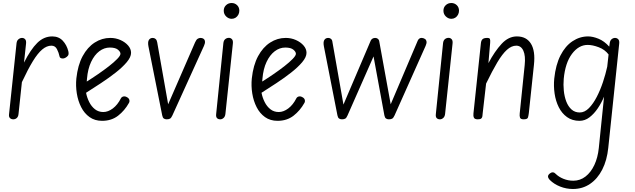

<svg xmlns="http://www.w3.org/2000/svg" viewBox="-20 -793 4221 1276"><path d="M68.5 0Q55 0 46.5 -8Q38 -16 40 -33L90 -506Q92 -523.5 103 -532.2Q114 -541 126.5 -541Q139 -541 147.2 -532Q155.5 -523 153 -502L139.5 -377Q184 -465 227.8 -508Q271.5 -551 327 -551Q370 -551 396.8 -522.8Q423.5 -494.5 434 -453Q438.5 -433 432.2 -424Q426 -415 414.5 -409Q402.5 -402.5 390.2 -405Q378 -407.5 376 -417Q370.5 -443.5 358.5 -466.5Q346.5 -489.5 321.5 -489.5Q291 -489.5 261 -464.5Q231 -439.5 198.2 -386Q165.5 -332.5 125.5 -247L103 -35Q102 -23 97 -15.2Q92 -7.5 84.5 -3.8Q77 0 68.5 0Z M658.5 10Q610 10 575.2 -14.8Q540.5 -39.5 519.5 -80.8Q498.5 -122 490.5 -172Q482.5 -222 487.5 -272Q497 -360 529.2 -419.8Q561.5 -479.5 609.5 -510.2Q657.5 -541 713 -541Q749 -541 780.5 -527Q812 -513 831.5 -490.5Q851 -468 851 -442Q851 -413.5 822.2 -379.5Q793.5 -345.5 748 -310Q702.5 -274.5 650.5 -240.2Q598.5 -206 552 -176.5Q558 -144.5 572.8 -115Q587.5 -85.5 611 -67Q634.5 -48.5 666.5 -48.5Q698 -48.5 729.8 -72.2Q761.5 -96 783.5 -139.5Q788.5 -149 800 -151.8Q811.5 -154.5 824 -147Q836.5 -140.5 839.5 -129.5Q842.5 -118.5 837 -109Q808.5 -58 764.8 -24Q721 10 658.5 10ZM556.5 -251Q592 -273 631 -299.8Q670 -326.5 704 -353Q738 -379.5 759.2 -401.5Q780.5 -423.5 780.5 -435.5Q780.5 -449 763.5 -463Q746.5 -477 710 -477Q672.5 -477 640 -452.5Q607.5 -428 585.5 -381.5Q563.5 -335 558 -269Z M1058 -26.5 966.5 -485Q961 -514 969.5 -527.5Q978 -541 995.5 -541Q1005.5 -541 1013.8 -534.2Q1022 -527.5 1024.5 -513L1097.5 -100L1276.5 -511.5Q1284.5 -529.5 1293.5 -535.2Q1302.5 -541 1312.5 -541Q1325 -541 1333 -535Q1341 -529 1342.2 -517.2Q1343.5 -505.5 1335.5 -488L1125.5 -25.5Q1118 -9 1109.8 -4.5Q1101.5 0 1088 0Q1076 0 1068.5 -5.5Q1061 -11 1058 -26.5Z M1444 0Q1430 0 1422.2 -8Q1414.5 -16 1416.5 -34.5L1464.5 -506.5Q1466.5 -524.5 1477 -533Q1487.5 -541.5 1501.5 -541.5Q1513 -541.5 1521.5 -532.5Q1530 -523.5 1527.5 -502.5L1478 -36Q1476 -18 1465.8 -9Q1455.5 0 1444 0ZM1467 -722Q1467 -744 1482.2 -758.5Q1497.5 -773 1519.5 -773Q1540.5 -773 1555.5 -758.8Q1570.5 -744.5 1570.5 -722Q1570.5 -707.5 1563.8 -695Q1557 -682.5 1545.5 -675.2Q1534 -668 1519.5 -668Q1499.5 -668 1483.2 -683.5Q1467 -699 1467 -722Z M1824.5 10Q1776 10 1741.2 -14.8Q1706.5 -39.5 1685.5 -80.8Q1664.5 -122 1656.5 -172Q1648.5 -222 1653.5 -272Q1663 -360 1695.2 -419.8Q1727.5 -479.5 1775.5 -510.2Q1823.5 -541 1879 -541Q1915 -541 1946.5 -527Q1978 -513 1997.5 -490.5Q2017 -468 2017 -442Q2017 -413.5 1988.2 -379.5Q1959.5 -345.5 1914 -310Q1868.5 -274.5 1816.5 -240.2Q1764.5 -206 1718 -176.5Q1724 -144.5 1738.8 -115Q1753.5 -85.5 1777 -67Q1800.5 -48.5 1832.5 -48.5Q1864 -48.5 1895.8 -72.2Q1927.5 -96 1949.5 -139.5Q1954.5 -149 1966 -151.8Q1977.5 -154.5 1990 -147Q2002.5 -140.5 2005.5 -129.5Q2008.5 -118.5 2003 -109Q1974.5 -58 1930.8 -24Q1887 10 1824.5 10ZM1722.5 -251Q1758 -273 1797 -299.8Q1836 -326.5 1870 -353Q1904 -379.5 1925.2 -401.5Q1946.5 -423.5 1946.5 -435.5Q1946.5 -449 1929.5 -463Q1912.5 -477 1876 -477Q1838.5 -477 1806 -452.5Q1773.5 -428 1751.5 -381.5Q1729.5 -335 1724 -269Z M2222.5 -26.5 2132.5 -485Q2127 -514 2135.5 -527.5Q2144 -541 2161.5 -541Q2171.5 -541 2179 -535.2Q2186.5 -529.5 2188 -521L2262.5 -98L2444 -523.5Q2448 -532 2455.8 -536.5Q2463.5 -541 2473.5 -541Q2483.5 -541 2491 -535.2Q2498.5 -529.5 2500 -521L2576.5 -100L2756.5 -523.5Q2760.5 -532.5 2767.8 -537.2Q2775 -542 2784.5 -541Q2797.5 -539.5 2805.5 -533.2Q2813.5 -527 2814.8 -516Q2816 -505 2808.5 -488L2602 -25.5Q2594.5 -9 2586.2 -4.5Q2578 0 2564.5 0Q2553 0 2545.2 -5.5Q2537.5 -11 2534.5 -26.5L2462.5 -418L2289.5 -25.5Q2282.5 -9 2274.2 -4.5Q2266 0 2252.5 0Q2241 0 2233.2 -5.5Q2225.5 -11 2222.5 -26.5Z M2904 0Q2890 0 2882.2 -8Q2874.5 -16 2876.5 -34.5L2924.5 -506.5Q2926.5 -524.5 2937 -533Q2947.5 -541.5 2961.5 -541.5Q2973 -541.5 2981.5 -532.5Q2990 -523.5 2987.5 -502.5L2938 -36Q2936 -18 2925.8 -9Q2915.5 0 2904 0ZM2927 -722Q2927 -744 2942.2 -758.5Q2957.5 -773 2979.5 -773Q3000.5 -773 3015.5 -758.8Q3030.5 -744.5 3030.5 -722Q3030.5 -707.5 3023.8 -695Q3017 -682.5 3005.5 -675.2Q2994 -668 2979.5 -668Q2959.5 -668 2943.2 -683.5Q2927 -699 2927 -722Z M3155.5 0Q3134.5 0 3129.5 -11.2Q3124.5 -22.5 3126.5 -39.5L3176 -506Q3178 -524.5 3187.2 -532.8Q3196.5 -541 3218 -541Q3233 -541 3236 -533.8Q3239 -526.5 3237.5 -508L3226 -373.5Q3268 -452.5 3313.8 -501.8Q3359.5 -551 3415 -551Q3478.5 -551 3508.5 -502.8Q3538.5 -454.5 3528.5 -362.5L3494.5 -41.5Q3492.5 -25.5 3489 -12.8Q3485.5 0 3460.5 0Q3440 0 3436 -11Q3432 -22 3434 -39.5L3467 -360.5Q3473.5 -422 3458.2 -455.8Q3443 -489.5 3411 -489.5Q3379.5 -489.5 3349 -462Q3318.5 -434.5 3285.2 -378.8Q3252 -323 3210.5 -237.5L3188 -41.5Q3187 -29.5 3185.8 -20.2Q3184.5 -11 3178.2 -5.5Q3172 0 3155.5 0Z M3831.5 10Q3783 10 3748.5 -14.8Q3714 -39.5 3693.5 -80.5Q3673 -121.5 3665.8 -171.2Q3658.5 -221 3663.5 -271Q3673 -362.5 3705 -425Q3737 -487.5 3785 -519.2Q3833 -551 3888.5 -551Q3919.5 -551 3957.8 -535.5Q3996 -520 4029 -483L4032 -506Q4034.5 -524 4044.8 -532.5Q4055 -541 4067.5 -541Q4080 -541 4088.8 -532Q4097.5 -523 4095 -502L4022.5 189Q4014 272.5 3982.5 334Q3951 395.5 3901.2 429.2Q3851.5 463 3787.5 463Q3743.5 463 3702.5 446.8Q3661.5 430.5 3634 403Q3621 389 3622 378Q3623 367 3638.5 357Q3646.5 351.5 3655.2 352.2Q3664 353 3672 361.5Q3693 382.5 3724.2 395.2Q3755.5 408 3790 408Q3835.5 408 3871.2 380.2Q3907 352.5 3930 303.5Q3953 254.5 3959.5 191L3994.5 -150.5Q3977.5 -110 3952.8 -73.2Q3928 -36.5 3897.5 -13.2Q3867 10 3831.5 10ZM3726.5 -269Q3723 -230 3727 -190.5Q3731 -151 3743.5 -118.2Q3756 -85.5 3778.2 -65.5Q3800.5 -45.5 3833 -45.5Q3865.5 -45.5 3894 -74.5Q3922.5 -103.5 3946.2 -149.5Q3970 -195.5 3987.5 -248.5Q4005 -301.5 4015.5 -349.5L4024.5 -431Q4000 -463.5 3959.2 -479Q3918.5 -494.5 3885.5 -494.5Q3826 -494.5 3781.2 -435Q3736.5 -375.5 3726.5 -269Z"/></svg>

Font: Edu SA Hand
Style: Regular
Weight: 400
Designer: Tina and Corey Anderson, Eben Sorkin, Mirko Velimirovic
Foundry: Google for Education
Version: Version 2.000